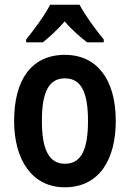

<svg xmlns="http://www.w3.org/2000/svg" viewBox="-20 -786 552 816"><path d="M318 -766H193C173 -725 124 -659 91 -618V-606H162C187 -626 224 -659 255 -695C285 -659 322 -628 350 -606H421V-618C385 -662 341 -722 318 -766ZM472 -272C472 -454 387 -553 257 -553C112 -553 40 -445 40 -272C40 -106 117 10 255 10C402 10 472 -108 472 -272ZM158 -272C158 -394 187 -453 256 -453C325 -453 354 -394 354 -272C354 -150 325 -90 256 -90C188 -90 158 -151 158 -272Z"/></svg>

Font: Noto Sans Sinhala UI Condensed SemiBold
Style: Regular
Weight: 600
Width: 3
Designer: Jelle Bosma - Monotype Design Team
Foundry: Monotype Imaging Inc.
Version: Version 2.006